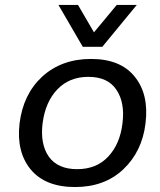

<svg xmlns="http://www.w3.org/2000/svg" viewBox="-20 -755 654 786"><path d="M287.1 10.7Q165.5 10.7 105.5 -61.5Q46.4 -133.8 60.1 -250Q74.7 -368.7 152.3 -440.9Q231.9 -513.7 352.5 -513.7Q473.6 -513.7 531.7 -440.9Q590.3 -368.7 575.7 -250Q562 -134.8 484.4 -61.5Q407.7 10.7 287.1 10.7ZM295.9 -62.5Q375 -62.5 422.9 -113.8Q471.2 -165 481.4 -250Q492.2 -335.4 456.1 -388.2Q420.9 -440.4 341.8 -440.4Q263.2 -440.4 213.9 -388.2Q165.5 -336.9 154.3 -250Q144 -165.5 179.7 -113.8Q216.3 -62.5 295.9 -62.5ZM318.8 -563.5 219.2 -734.9H299.3L364.7 -622.6L458 -734.9H540L398.9 -563.5Z"/></svg>

Font: Ride
Style: Italic
Weight: 400
Version: Version 3.000